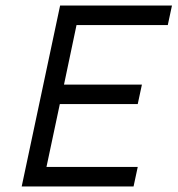

<svg xmlns="http://www.w3.org/2000/svg" viewBox="-20 -670 638 690"><path d="M58 0 196 -650H598L583 -580H255L210 -366H490L475 -296H195L147 -70H475L460 0Z"/></svg>

Font: Sometype Mono
Style: Italic
Weight: 400
Italic angle: -12°
Monospace: yes
Designer: Ryoichi Tsunekawa
Foundry: Dharma Type
Version: Version 1.000; ttfautohint (v1.8.3)